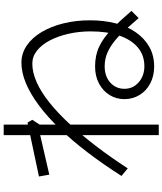

<svg xmlns="http://www.w3.org/2000/svg" viewBox="60 -885 880 1040"><g transform="rotate(-90 500.0 -365.0)"><path d="M660 30Q608 30 567.5 8.5Q527 -13 505 -50Q483 -87 483 -131Q483 -175 505 -211Q527 -247 567 -268.5Q607 -290 660 -290Q721 -290 768 -267.5Q815 -245 860.5 -201Q906 -157 961 -93L922 -54Q891 -90 861 -123.5Q831 -157 800 -182.5Q769 -208 735 -223Q701 -238 661 -238Q606 -238 572.5 -207.5Q539 -177 539 -131Q539 -84 574.5 -53.5Q610 -23 661 -23Q721 -23 763 -58.5Q805 -94 827.5 -159.5Q850 -225 850 -314Q850 -377 837 -434Q824 -491 801 -535Q778 -579 746 -604.5Q714 -630 675 -630Q628 -630 575 -606.5Q522 -583 465.5 -538Q409 -493 350 -429.5Q291 -366 230 -286.5Q169 -207 108 -113L67 -147Q130 -246 194.5 -330.5Q259 -415 323 -481.5Q387 -548 449.5 -594.5Q512 -641 570 -665Q628 -689 680 -689Q731 -689 773.5 -660Q816 -631 846.5 -579.5Q877 -528 893.5 -461Q910 -394 910 -318Q910 -243 894 -180Q878 -117 845.5 -70Q813 -23 766.5 3.5Q720 30 660 30ZM288 55V-785H345V55ZM74 -538 64 -594 356 -656 371 -630 339 -581 330 -597Z"/></g></svg>

Font: Murecho Thin Light
Style: Regular
Weight: 300
Version: Version 1.010